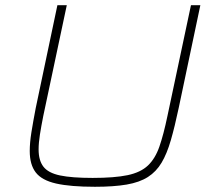

<svg xmlns="http://www.w3.org/2000/svg" viewBox="-20 -708 816 736"><path d="M344 8Q250 8 195 -4.5Q140 -17 117 -47Q94 -77 94 -129Q94 -161 100.5 -201.5Q107 -242 117 -294L200 -688H236L146 -264Q138 -224 133 -192Q128 -160 128 -135Q128 -93 146.5 -69Q165 -45 210 -35.5Q255 -26 335 -26Q419 -26 469 -36.5Q519 -47 547 -73.5Q575 -100 591 -146Q607 -192 622 -264L712 -688H748L665 -294Q650 -223 635 -171Q620 -119 599.5 -84.5Q579 -50 547 -29.5Q515 -9 465.5 -0.5Q416 8 344 8Z"/></svg>

Font: Saira SemiExpanded Thin
Style: Italic
Weight: 250
Width: 6
Italic angle: -12°
Designer: Hector Gatti with collaboration of the Omnibus-Type team
Foundry: Omnibus-Type
Version: Version 1.101